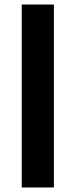

<svg xmlns="http://www.w3.org/2000/svg" viewBox="-20 -828 334 848"><path d="M76 0V-808H218V0Z"/></svg>

Font: Encode Sans Exp SmBold
Style: Regular
Weight: 600
Width: 7
Designer: Multiple Designers
Foundry: Impallari Type
Version: Version 3.002; ttfautohint (v1.8.3) -l 8 -r 50 -G 200 -x 14 